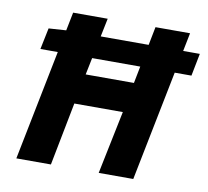

<svg xmlns="http://www.w3.org/2000/svg" viewBox="-74 -733 885 815"><g transform="rotate(10 368.5 -325.5)"><path d="M67 -475 86 -567 162 -572H737L718 -475ZM47 0 177 -651H326L275 -402H483L532 -651H681L551 0H402L458 -272H249L196 0Z"/></g></svg>

Font: Source Sans 3 ExtraLight ExtraBold
Style: Italic
Weight: 800
Italic angle: -11°
Version: Version 3.052;hotconv 1.1.0;makeotfexe 2.6.0